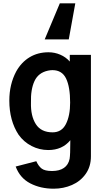

<svg xmlns="http://www.w3.org/2000/svg" viewBox="-20 -895 644 1164"><path d="M436.5 -875 396.9 -656.2H251L342.7 -875ZM531.2 -562.5V53.1Q531.2 114.6 499.5 159.4Q467.7 204.2 416.1 226.6Q364.6 249 305.2 249Q226 249 163.5 216.7Q101 184.4 75 114.6L200 82.3Q213.5 112.5 232.8 127.1Q252.1 141.7 295.8 141.7Q340.6 141.7 367.7 122.9Q394.8 104.2 402.1 67.7Q404.2 54.2 405.2 29.2Q406.3 4.2 406.3 -44.8Q357.3 14.6 272.9 14.6Q218.8 14.6 171.4 -9.9Q124 -34.4 92.7 -78.1Q36.5 -163.5 36.5 -285.4Q36.5 -383.3 78.1 -461.5Q109.4 -517.7 159.4 -547.9Q209.4 -578.1 274 -578.1Q311.5 -578.1 345.3 -563.5Q379.2 -549 403.1 -521.9V-562.5ZM405.2 -272.9Q405.2 -367.7 380.7 -418.8Q356.2 -469.8 297.9 -469.8Q285.4 -469.8 270.8 -466.7Q212.5 -454.2 189.1 -403.6Q165.6 -353.1 167.7 -272.9Q165.6 -191.7 197.4 -142.2Q229.2 -92.7 299 -92.7Q354.2 -92.7 379.7 -143.2Q405.2 -193.8 405.2 -272.9Z"/></svg>

Font: Vladivostok Bold
Style: Regular
Weight: 700
Width: 4
Designer: Michael Sharanda
Foundry: Michael Sharanda
Version: Version 1.005